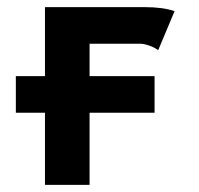

<svg xmlns="http://www.w3.org/2000/svg" viewBox="-20 -518 558 538"><path d="M106 -498H386.2Q436 -498 469.2 -486.8L423.3 -377.4Q412.6 -385.3 397.7 -390.4Q382.8 -395.5 372.6 -395.5H231V-304.7H413.1V-202.1H231V0H106V-202.1H24.4V-304.7H106Z"/></svg>

Font: Fantasque Sans Mono
Style: Bold
Weight: 700
Monospace: yes
Designer: Jany Belluz
Version: Version 1.8.0 ; ttfautohint (v1.8.2)